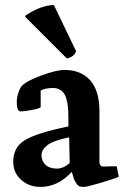

<svg xmlns="http://www.w3.org/2000/svg" viewBox="-20 -723 497 755"><path d="M80 -656Q79 -657 79 -659Q79 -661 83 -664Q144 -703 192 -703L279 -522Q273 -500 243 -493ZM439 -69 447 -28Q430 -20 376 -4Q322 12 310 12Q297 12 291 9Q285 6 280 -2Q275 -10 273 -14Q271 -18 267 -32Q263 -44 262 -47Q208 12 139 12Q94 12 63 -16Q32 -44 32 -87Q32 -144 78 -172Q124 -200 249 -226V-262Q249 -320 236 -348Q222 -376 190 -377Q158 -377 140 -367V-303Q140 -297 108 -291Q76 -285 61 -285Q46 -285 46 -321Q46 -338 52 -357Q58 -376 65 -384Q82 -404 142 -426Q202 -448 233 -448Q298 -448 334 -408Q370 -368 371 -290V-87Q371 -68 387 -68L414 -69ZM143 -112Q144 -88 160 -74Q176 -60 203 -60Q230 -60 254 -82L252 -183Q189 -170 166 -152Q143 -134 143 -112Z"/></svg>

Font: Lusitana
Style: Bold
Weight: 700
Designer: Ana Paula Megda
Foundry: Ana Paula Megda
Version: Version 1.001; ttfautohint (v1.4.1)